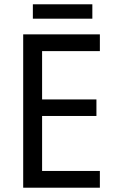

<svg xmlns="http://www.w3.org/2000/svg" viewBox="-20 -874 540 894"><path d="M410 -854H133V-787H410ZM445 0V-78H176V-334H429V-411H176V-636H445V-714H88V0Z"/></svg>

Font: Noto Sans Ethiopic SemiCondensed
Style: Regular
Weight: 400
Width: 4
Designer: Monotype Design Team
Foundry: Monotype Imaging Inc.
Version: Version 2.102